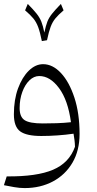

<svg xmlns="http://www.w3.org/2000/svg" viewBox="-20 -688 497 979"><path d="M219.7 -482.9 193.4 -478.5Q184.1 -524.4 174.6 -550Q165 -575.7 149.9 -594Q134.8 -612.3 107.9 -635.3L121.6 -668Q151.4 -637.7 167 -617.9Q182.6 -598.1 190.9 -577.4Q199.2 -556.6 206.1 -522Q213.4 -556.6 221.4 -577.4Q229.5 -598.1 245.4 -617.9Q261.2 -637.7 290.5 -668L304.2 -635.3Q277.3 -612.3 262.5 -594.2Q247.6 -576.2 238.3 -551.5Q229 -526.9 219.7 -482.9ZM105.5 271Q80.1 271 52 266.1Q23.9 261.2 0 256.3L14.2 211.4Q167.5 212.9 250.5 177.5Q333.5 142.1 362.3 60.1Q361.8 41.5 359.9 26.6Q357.9 11.7 355 -6.3Q315.4 -0.5 273.2 2.4Q231 5.4 190.4 5.4Q115.2 5.4 83 -18.1Q50.8 -41.5 50.8 -105.5Q50.8 -179.7 72 -237.3Q93.3 -294.9 127.2 -327.9Q161.1 -360.8 199.7 -360.8Q248.5 -360.8 290.8 -315.7Q333 -270.5 359.4 -190.2Q385.7 -109.9 385.7 -4.9Q385.7 79.6 349.4 141.6Q313 203.6 249.5 237.3Q186 271 105.5 271ZM341.8 -64.9Q326.7 -177.2 281 -238.8Q235.4 -300.3 180.2 -300.3Q152.8 -300.3 130.1 -278.3Q107.4 -256.3 93.8 -219.2Q80.1 -182.1 80.1 -136.7Q80.1 -91.8 105.7 -75.2Q131.3 -58.6 198.2 -58.6Q231 -58.6 269 -59.8Q307.1 -61 341.8 -64.9Z"/></svg>

Font: Pinar-DS3-FD Light
Style: Regular
Weight: 300
Designer: Amin Abedi
Version: Version 3.000